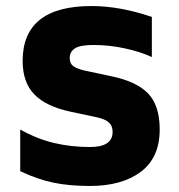

<svg xmlns="http://www.w3.org/2000/svg" viewBox="-20 -599 592 636"><path d="M47 -32V-170Q102 -139 158.5 -125.5Q215 -112 278 -112Q353 -112 353 -162Q353 -182 341 -193Q329 -204 303 -210L214 -229Q133 -246 94 -286Q55 -326 55 -397Q55 -579 283 -579Q377 -579 483 -543V-410Q444 -428 392.5 -439Q341 -450 290 -450Q246 -450 228.5 -439Q211 -428 211 -407Q211 -389 222 -380.5Q233 -372 257 -366L346 -347Q431 -330 470 -290Q509 -250 509 -170Q509 -77 446.5 -30Q384 17 278 17Q209 17 156.5 6Q104 -5 47 -32Z"/></svg>

Font: Biryani ExtraBold
Style: Regular
Weight: 800
Designer: Dan Reynolds and Mathieu Reguer
Foundry: Dan Reynolds and Mathieu Reguer
Version: Version 1.004; ttfautohint (v1.1) -l 5 -r 5 -G 72 -x 0 -D la